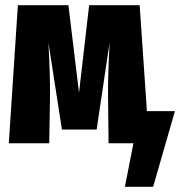

<svg xmlns="http://www.w3.org/2000/svg" viewBox="-20 -553 695 741"><path d="M655 -124 571 168H462L495 0H399L397 -180Q396 -254 403 -389L353 -53H219L167 -388Q174 -254 173 -180L170 0H14L49 -533H244L285 -195L324 -533H519L547 -124Z"/></svg>

Font: Fira Sans Extra Condensed ExtraBold
Style: Regular
Weight: 800
Width: 1
Designer: Carrois Corporate & Edenspiekermann AG
Foundry: Carrois Corporate GbR & Edenspiekermann AG
Version: Version 4.203